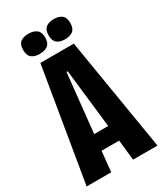

<svg xmlns="http://www.w3.org/2000/svg" viewBox="-204 -897 829 974"><g transform="rotate(-30 210.5 -409.5)"><path d="M3 0 113 -660H309L418 0H275L262 -119H159L147 0ZM205 -554 169 -211H251L212 -554ZM283 -701Q253 -701 236 -714.5Q219 -728 219 -760Q219 -792 236 -805.5Q253 -819 283 -819Q312 -819 329 -805.5Q346 -792 346 -760Q346 -728 329 -714.5Q312 -701 283 -701ZM133 -701Q104 -701 87 -714.5Q70 -728 70 -761Q70 -792 87 -805.5Q104 -819 133 -819Q163 -819 181 -805.5Q199 -792 199 -761Q199 -728 181.5 -714.5Q164 -701 133 -701Z"/></g></svg>

Font: Bricolage Grotesque 96pt Condensed Bricolage Grotesque 48pt Condensed Regular
Style: Bold
Weight: 700
Width: 3
Designer: Mathieu Triay
Foundry: Atelier Triay
Version: Version 1.001; ttfautohint (v1.8.4.7-5d5b);gftools[0.9.33.de